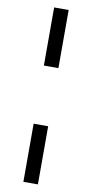

<svg xmlns="http://www.w3.org/2000/svg" viewBox="-108 -802 525 1093"><g transform="rotate(10 154.0 -256.0)"><path d="M112 -760V-424H196V-760ZM196 -88H112V248H196Z"/></g></svg>

Font: Kufam Arabic Latin Roman Normal
Style: Regular
Weight: 400
Designer: Wael Morcos & Artur Schmal
Version: Version 1.200;PS 001.200;hotconv 1.0.88;makeotf.lib2.5.64775